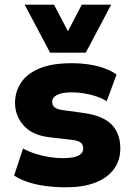

<svg xmlns="http://www.w3.org/2000/svg" viewBox="-20 -786 559 817"><path d="M262 11Q216 11 174.5 5.5Q133 0 99.5 -11Q66 -22 40 -39L78 -154Q104 -140 133 -131Q162 -122 191.5 -117.5Q221 -113 246 -113Q290 -113 312 -123Q334 -133 334 -154Q334 -171 323 -179.5Q312 -188 285 -191L190 -202Q116 -211 80 -252.5Q44 -294 44 -348Q44 -395 69 -433.5Q94 -472 147 -494.5Q200 -517 285 -517Q324 -517 360 -511.5Q396 -506 425.5 -495Q455 -484 476 -469L434 -355Q416 -367 391 -375.5Q366 -384 339 -388.5Q312 -393 286 -393Q243 -393 222.5 -382Q202 -371 202 -353Q202 -337 213.5 -328.5Q225 -320 250 -317L338 -305Q419 -293 455.5 -255.5Q492 -218 492 -154Q492 -103 464 -65.5Q436 -28 384.5 -8.5Q333 11 262 11ZM193 -562 85 -766H210L269 -653L328 -766H453L345 -562Z"/></svg>

Font: Nunito Sans 7pt SemiCondensed Black
Style: Regular
Weight: 900
Width: 4
Designer: Vernon Adams
Foundry: Vernon Adams
Version: Version 3.101;gftools[0.9.27]